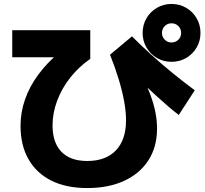

<svg xmlns="http://www.w3.org/2000/svg" viewBox="-20 -875 1040 972"><path d="M422 77Q315 77 240 39.5Q165 2 124.5 -68.5Q84 -139 84 -238Q84 -306 106.5 -371Q129 -436 173 -496Q217 -556 280 -609L306 -585H42V-722H437V-577Q379 -537 336 -482.5Q293 -428 269.5 -365.5Q246 -303 246 -240Q246 -153 291 -106.5Q336 -60 422 -60Q515 -60 566.5 -113.5Q618 -167 618 -266Q618 -310 608.5 -362Q599 -414 581 -473.5Q563 -533 537 -598L648 -691Q694 -645 747.5 -596.5Q801 -548 857 -502.5Q913 -457 966 -418L885 -293Q860 -312 832.5 -335.5Q805 -359 770 -391Q735 -423 686 -469L698 -493Q725 -439 742 -393Q759 -347 767 -305.5Q775 -264 775 -224Q775 -132 732 -64.5Q689 3 609.5 40Q530 77 422 77ZM848 -562Q808 -562 774.5 -581.5Q741 -601 721.5 -634.5Q702 -668 702 -708Q702 -749 721.5 -782.5Q741 -816 774.5 -835.5Q808 -855 848 -855Q889 -855 922.5 -835.5Q956 -816 975.5 -782.5Q995 -749 995 -708Q995 -668 975.5 -634.5Q956 -601 922.5 -581.5Q889 -562 848 -562ZM848 -660Q869 -660 883 -674Q897 -688 897 -708Q897 -729 883 -743Q869 -757 848 -757Q828 -757 814 -743Q800 -729 800 -708Q800 -688 814 -674Q828 -660 848 -660Z"/></svg>

Font: M PLUS 1 Thin ExtraBold
Style: Regular
Weight: 800
Version: Version 1.001